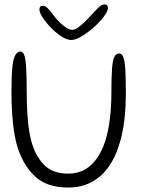

<svg xmlns="http://www.w3.org/2000/svg" viewBox="-20 -825 636 862"><path d="M285 17Q188.5 17 134.2 -35.8Q80 -88.5 55.5 -175Q50 -195 46 -217.2Q42 -239.5 39.2 -262.8Q36.5 -286 34.8 -310.8Q33 -335.5 32.2 -361Q31.5 -386.5 31.5 -413Q31.5 -483 35.5 -522.5Q39.5 -562 48.8 -577.8Q58 -593.5 72.5 -593.5Q83 -593.5 89 -577.8Q95 -562 97.5 -520.5Q100 -479 100 -401Q100 -378 100.8 -355.2Q101.5 -332.5 103 -310.8Q104.5 -289 106.8 -268.5Q109 -248 112.5 -228.8Q116 -209.5 120.5 -192Q138 -126 177 -85.8Q216 -45.5 286 -45.5Q329 -45.5 361.2 -64Q393.5 -82.5 416 -115.5Q438.5 -148.5 452.5 -191.5Q459.5 -214 464.8 -239.2Q470 -264.5 473.2 -291.5Q476.5 -318.5 478.2 -346.8Q480 -375 480 -403.5Q480 -475 482.8 -514.2Q485.5 -553.5 493.2 -569.2Q501 -585 515 -585Q527.5 -585 534 -567.5Q540.5 -550 542.8 -509.5Q545 -469 545 -400Q545 -375 543.8 -350.5Q542.5 -326 540.2 -302.8Q538 -279.5 534.2 -257Q530.5 -234.5 525.5 -213.2Q520.5 -192 514 -172Q496.5 -115.5 465.5 -73Q434.5 -30.5 389.8 -6.8Q345 17 285 17ZM299.5 -645.5Q280.5 -645.5 256.2 -661.2Q232 -677 209.2 -700.2Q186.5 -723.5 171.8 -746Q157 -768.5 157 -782.5Q157 -790.5 160.8 -794.8Q164.5 -799 171 -799Q183 -799 194 -788.2Q205 -777.5 222.5 -753.5Q235 -737.5 249.5 -723.2Q264 -709 278.5 -700Q293 -691 304.5 -691Q316 -691 331.2 -702Q346.5 -713 363.8 -730Q381 -747 397 -764.5Q417 -787.5 427.8 -796.2Q438.5 -805 449 -805Q464.5 -805 464.5 -789Q464.5 -775 446.8 -751.2Q429 -727.5 402 -703.2Q375 -679 347.2 -662.2Q319.5 -645.5 299.5 -645.5Z"/></svg>

Font: Gluten ExtraLight
Style: Regular
Weight: 250
Designer: Tyler Finck
Foundry: Etcetera Type Company
Version: Version 1.300